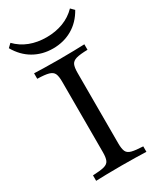

<svg xmlns="http://www.w3.org/2000/svg" viewBox="-190 -815 742 883"><g transform="rotate(-30 181.0 -373.5)"><path d="M47.6 0V-29Q87.9 -30.6 107.7 -35.9Q127.4 -41.1 133.9 -55.6Q140.3 -70.2 140.3 -98.4V-472.6Q140.3 -501.6 133.9 -515.7Q127.4 -529.8 107.7 -535.5Q87.9 -541.1 47.6 -541.9V-571Q67.7 -570.2 102.4 -569.4Q137.1 -568.5 181.5 -568.5Q223.4 -568.5 258.5 -569.4Q293.5 -570.2 314.5 -571V-541.9Q274.2 -541.1 254.4 -535.5Q234.7 -529.8 228.2 -515.7Q221.8 -501.6 221.8 -472.6V-98.4Q221.8 -70.2 228.2 -55.6Q234.7 -41.1 254.8 -35.9Q275 -30.6 314.5 -29V0Q293.5 -0.8 258.5 -1.6Q223.4 -2.4 181.5 -2.4Q137.1 -2.4 102.4 -1.6Q67.7 -0.8 47.6 0ZM181.5 -625.8Q125 -625.8 79.4 -652Q33.9 -678.2 4.8 -729L23.4 -746.8Q53.2 -716.1 93.1 -700.8Q133.1 -685.5 181.5 -685.5Q229 -685.5 269.4 -700.8Q309.7 -716.1 339.5 -746.8L357.3 -729Q329 -678.2 283.5 -652Q237.9 -625.8 181.5 -625.8Z"/></g></svg>

Font: Playfair
Style: Regular
Weight: 400
Designer: Claus Eggers Sørensen
Foundry: Claus Eggers Sørensen
Version: Version 2.001;gftools[0.9.30]